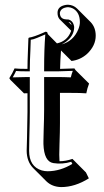

<svg xmlns="http://www.w3.org/2000/svg" viewBox="-20 -718 436 805"><path d="M265.1 -698.2Q287.6 -697.3 303.2 -682.1L359.9 -625.5Q381.3 -603 381.3 -568.4Q381.3 -526.4 345.2 -492.2Q316.9 -466.8 279.8 -462.4L235.8 -506.3Q232.4 -461.9 231.9 -429.2Q249.5 -429.7 292 -431.2L296.9 -423.8L353.5 -367.7Q345.7 -347.7 341.8 -326.7Q320.8 -328.6 269.5 -328.6H231.4V-202.6Q231.4 -167.5 229.5 -113.8Q228.5 -81.5 228.5 -69.3Q228.5 -53.2 229.5 -42Q255.4 -42 283.7 -51.8L340.3 4.9L352.5 29.8Q294.4 66.4 236.3 66.4Q198.7 65.4 174.8 42.5L118.2 -14.2Q92.3 -41 91.8 -85.9Q91.8 -98.1 93.3 -141.1Q95.2 -213.4 95.2 -248V-327.1Q86.9 -326.7 80.6 -326.7L23.9 -382.8L19 -390.1Q33.2 -412.6 41 -431.2Q56.2 -429.2 95.2 -429.2Q95.2 -460.9 97.2 -506.3Q98.6 -540 99.1 -557.1L101.1 -560.1Q121.6 -563 161.1 -580.6Q167 -583 170.9 -585Q175.8 -584.5 177.7 -583Q179.7 -579.6 180.2 -575.2L218.8 -536.1Q261.2 -545.4 276.9 -585Q277.8 -587.4 278.3 -589.4L230 -637.2Q221.2 -647 221.2 -664.1Q221.2 -688.5 248.5 -695.8Q256.8 -698.2 265.1 -698.2ZM280.3 -612.8Q278.3 -619.1 275.4 -622.6Q271 -625.5 267.1 -626ZM105 -429.2V-418.9H94.7Q62.5 -418.9 47.4 -420.4Q41 -406.7 33.2 -393.6Q58.1 -394.5 94.7 -395H105V-248Q105 -212.4 103 -140.6Q102.1 -98.6 102.1 -85.9Q102.1 -19.5 155.3 -3.4Q167.5 0 180.2 0Q233.4 -0.5 283.2 -30.8L278.8 -39.6Q240.7 -28.3 203.6 -34.2Q164.6 -40.5 162.1 -114.3Q162.1 -120.6 162.1 -126Q162.1 -138.7 163.1 -170.9Q165 -224.6 165 -258.8V-395H212.9Q251.5 -395 276.9 -393.6Q280.3 -408.2 285.2 -420.9Q242.7 -419.4 222.2 -418.9H165V-429.2Q165 -511.7 169.9 -573.7Q127.4 -555.2 120.6 -553.7Q114.3 -552.2 108.9 -551.3Q108.9 -536.1 107.4 -506.3Q105 -460.4 105 -429.2ZM265.1 -688Q234.4 -685.5 231 -664.1Q231 -642.1 250 -637.7Q257.8 -636.2 267.1 -636.2Q287.6 -630.4 291 -605Q291 -568.4 256.3 -542.5Q247.1 -536.1 237.8 -531.7Q288.1 -545.4 308.6 -595.7Q314.9 -611.8 314.9 -625Q314.9 -666.5 285.6 -682.6Q275.9 -687.5 265.1 -688Z"/></svg>

Font: Linux Biolinum Shadow O
Style: Regular
Weight: 400
Designer: Philipp H. Poll
Foundry: Philipp H. Poll
Version: Version 1.0.4